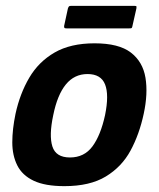

<svg xmlns="http://www.w3.org/2000/svg" viewBox="-20 -628 543 656"><path d="M200 8Q134 8 95 -10.5Q56 -29 39 -63Q22 -97 22 -141.5Q22 -186 33 -239Q48 -308 80 -362.5Q112 -417 166.5 -448.5Q221 -480 303 -480Q386 -480 427 -448.5Q468 -417 477 -362.5Q486 -308 471 -239Q456 -169 426 -113.5Q396 -58 341.5 -25Q287 8 200 8ZM219 -90Q268 -90 296 -128Q324 -166 339 -235Q353 -304 339 -339.5Q325 -375 279 -375Q234 -375 205 -339.5Q176 -304 162 -235Q147 -165 159 -127.5Q171 -90 219 -90ZM432 -537Q431 -533 429.5 -532Q428 -531 420 -531H208Q201 -531 200 -533Q199 -535 199 -539L212 -599Q214 -605 216 -606.5Q218 -608 224 -608H437Q444 -608 445.5 -607Q447 -606 446 -599Z"/></svg>

Font: Glory
Style: Bold Italic
Weight: 700
Italic angle: -12°
Version: Version 1.011